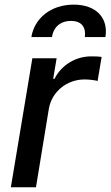

<svg xmlns="http://www.w3.org/2000/svg" viewBox="-20 -792 468 812"><path d="M112.6 -635.3H199.6C204.9 -670.8 229.4 -703.5 280.5 -703.5C329.5 -703.5 343.8 -671.9 338.8 -635.3H425.8C438.9 -714.8 388.1 -772.4 291.9 -772.4C195 -772.4 125.7 -714.8 112.6 -635.3ZM25.9 0H132.1L186.8 -333.1C199.6 -404.5 262.8 -456 337.7 -456C360.1 -456 384.6 -452.1 392.8 -449.6L409.8 -551.1C398.8 -553.3 378.6 -553.6 365.1 -553.6C301.1 -553.6 239.7 -517.4 210.6 -458.8H204.9L219.5 -545.5H116.8Z"/></svg>

Font: TID UI Medium
Style: Italic
Weight: 500
Italic angle: -9.39999°
Designer: The TID Project Authors
Foundry: Bakken & Bæck
Version: Version 1.001;hotconv 1.0.109;makeotfexe 2.5.65596